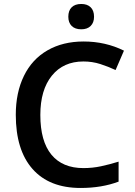

<svg xmlns="http://www.w3.org/2000/svg" viewBox="-20 -932 674 962"><path d="M397.9 -624Q297.4 -624 239.7 -552.7Q182.1 -481.4 182.1 -356Q182.1 -224.6 237.5 -157.2Q293 -89.8 397.9 -89.8Q443.4 -89.8 485.8 -98.9Q528.3 -107.9 574.2 -122.1V-22Q490.2 9.8 383.8 9.8Q227.1 9.8 143.1 -85.2Q59.1 -180.2 59.1 -356.9Q59.1 -468.3 99.9 -551.8Q140.6 -635.3 217.8 -679.7Q294.9 -724.1 398.9 -724.1Q508.3 -724.1 601.1 -678.2L559.1 -581.1Q522.9 -598.1 482.7 -611.1Q442.4 -624 397.9 -624ZM322.3 -848.1Q322.3 -878.9 339.1 -895.5Q356 -912.1 387.2 -912.1Q417.5 -912.1 434.3 -895.5Q451.2 -878.9 451.2 -848.1Q451.2 -818.8 434.3 -802Q417.5 -785.2 387.2 -785.2Q356 -785.2 339.1 -802Q322.3 -818.8 322.3 -848.1Z"/></svg>

Font: JBL Sans
Style: Semibold
Weight: 600
Version: Version 1.10